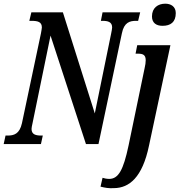

<svg xmlns="http://www.w3.org/2000/svg" viewBox="-38 -781 973 1041"><path d="M843 -641C887 -641 915 -661 915 -710C915 -746 888 -761 858 -761C819 -761 786 -739 786 -692C786 -657 809 -641 843 -641ZM-18 0H184L194 -46H187C157 -46 133 -51 133 -82C133 -88 135 -98 139 -116L236 -588L428 0H496L623 -601C635 -660 666 -668 700 -668H711L722 -714H518L509 -668H517C546 -668 570 -663 570 -632C570 -625 567 -612 565 -601L476 -166L303 -714H132L121 -668H132C166 -668 189 -663 189 -632C189 -624 186 -615 184 -600L81 -113C68 -54 37 -46 3 -46H-8ZM581 239C662 238 734 182 770 8L886 -536H706L697 -490H710C738 -490 752 -483 752 -454C752 -440 750 -430 746 -411L659 8C631 141 604 189 554 189C542 189 526 186 518 183L507 231C532 237 551 241 581 239Z"/></svg>

Font: Noto Serif Condensed Semi
Style: Italic
Weight: 600
Width: 3
Italic angle: -12°
Designer: Monotype Design Team
Foundry: Monotype Imaging Inc.
Version: Version 1.901